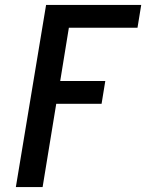

<svg xmlns="http://www.w3.org/2000/svg" viewBox="-20 -550 640 775"><path d="M44 205 166 -530H550L535 -438H258L223 -223H405L390 -131H207L152 205Z"/></svg>

Font: Iosevka Slab Semibold Extended
Style: Italic
Weight: 600
Width: 7
Italic angle: -9°
Monospace: yes
Designer: Belleve Invis
Foundry: Belleve Invis
Version: Version 11.1.0; ttfautohint (v1.8.3)